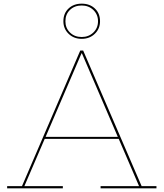

<svg xmlns="http://www.w3.org/2000/svg" viewBox="-20 -1028 893 1048"><path d="M834 -12V0H529V-12H739L628 -270H224L113 -12H323V0H19V-12H100L418 -752H434L753 -12ZM623 -281 427 -737H425L229 -281ZM326 -912Q326 -955 354 -981.5Q382 -1008 426 -1008Q470 -1008 498 -981.5Q526 -955 526 -912Q526 -871 497.5 -843.5Q469 -816 426 -816Q383 -816 354.5 -843.5Q326 -871 326 -912ZM515 -912Q515 -949 489.5 -973.5Q464 -998 426 -998Q387 -998 362 -974Q337 -950 337 -912Q337 -875 362 -850.5Q387 -826 426 -826Q464 -826 489.5 -850.5Q515 -875 515 -912Z"/></svg>

Font: Hepta Slab Thin
Style: Regular
Weight: 250
Designer: Michael LaGattuta
Foundry: Michael LaGattuta
Version: Version 1.100; ttfautohint (v1.8) -l 8 -r 50 -G 200 -x 14 -D